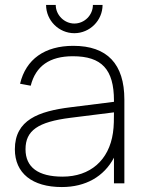

<svg xmlns="http://www.w3.org/2000/svg" viewBox="-20 -740 582 775"><path d="M280 -606C342.5 -606 394 -657.5 394 -720H355C355 -679.5 321.5 -645 280 -645C239.5 -645 205 -679.5 205 -720H166C166 -657.5 217.5 -606 280 -606ZM276 -555C160.5 -555 84.5 -501 61 -402L104 -394C124 -473.5 180.5 -513 274 -513C390.5 -513 440 -460 440 -334V-329L264.5 -307C136 -291 40 -256 40 -137.5C40 -41 110 15 229.5 15C325.5 15 399.5 -27 440 -103.5V0H482V-338C482 -482 412.5 -555 276 -555ZM440 -286.5C440 -262.5 440 -230.5 436 -204C420 -93 344 -27 232.5 -27C134 -27 83 -65 83 -137.5C83 -213 133 -248 264.5 -264.5Z"/></svg>

Font: Vela Sans ExtLt
Style: Regular
Weight: 200
Designer: Principal design: Mikhail Sharanda - project Manrope.
Design modification: Ravid Balaliev
Foundry: Mikhail Sharanda
Version: Version 1.001